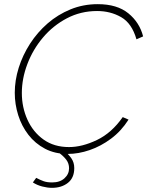

<svg xmlns="http://www.w3.org/2000/svg" viewBox="-20 -734 708 923"><path d="M306 6Q244 6 196.5 -19Q149 -44 116.5 -86Q84 -128 67.5 -180.5Q51 -233 51 -288Q51 -348 70 -408.5Q89 -469 124.5 -524Q160 -579 209 -621.5Q258 -664 319 -689Q380 -714 450 -714Q543 -714 597 -670Q651 -626 668 -559L636 -545Q614 -622 562.5 -651.5Q511 -681 447 -681Q368 -681 301.5 -646Q235 -611 186.5 -553.5Q138 -496 111.5 -426Q85 -356 85 -287Q85 -218 112 -158.5Q139 -99 189.5 -63Q240 -27 312 -27Q375 -27 446 -61Q517 -95 570 -171L598 -159Q563 -104 514 -67.5Q465 -31 411 -12.5Q357 6 306 6ZM230 169Q208 169 183 162.5Q158 156 138 143L154 121Q173 131 189.5 137Q206 143 231 143Q268 143 290 123Q312 103 312 75Q312 52 299 34.5Q286 17 263 0L286 -12Q309 7 323 27Q337 47 337 74Q337 121 306.5 145Q276 169 230 169Z"/></svg>

Font: Raleway ExtraLight
Style: Italic
Weight: 200
Italic angle: -12°
Designer: Matt McInerney, Pablo Impallari, Rodrigo Fuenzalida
Foundry: Matt McInerney, Pablo Impallari, Rodrigo Fuenzalida
Version: Version 4.026